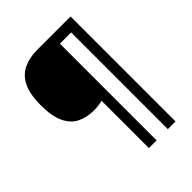

<svg xmlns="http://www.w3.org/2000/svg" viewBox="-246 -890 1147 1147"><g transform="rotate(-45 327.5 -316.5)"><path d="M556 127H491V-690H396V127H331V-273Q316 -269 297 -266.5Q278 -264 260 -264Q198 -264 152 -287Q106 -310 80.5 -364Q55 -418 55 -509Q55 -605 82.5 -659.5Q110 -714 160 -737Q210 -760 275 -760H556Z"/></g></svg>

Font: Noto Sans Adlam Medium
Style: Regular
Weight: 500
Version: Version 3.001